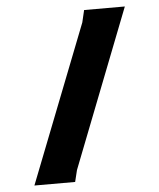

<svg xmlns="http://www.w3.org/2000/svg" viewBox="-52 -678 665 803"><g transform="rotate(-5 281.0 -276.5)"><path d="M319 -582 331 -633H502L243 31L231 80H60Z"/></g></svg>

Font: Dashboard
Style: Regular
Weight: 400
Designer: jaiki
Version: Version 1.000